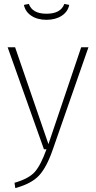

<svg xmlns="http://www.w3.org/2000/svg" viewBox="-20 -761 491 979"><path d="M431 -520 249 2Q218 92 179 134Q140 176 58 198L54 171Q127 150 157.5 115.5Q188 81 217 0H204L19 -520H57L227 -26L394 -520ZM102 -736 127 -741Q145 -691 217 -691Q290 -691 308 -741L333 -736Q326 -701 294.5 -680.5Q263 -660 217 -660Q171 -660 140 -680.5Q109 -701 102 -736Z"/></svg>

Font: FiraSans
Style: Regular
Weight: 200
Designer: Carrois Corporate & Edenspiekermann AG
Foundry: Carrois Corporate GbR & Edenspiekermann AG
Version: Version 3.106;PS 003.106;hotconv 1.0.70;makeotf.lib2.5.58329